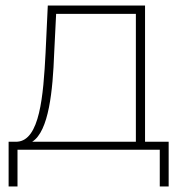

<svg xmlns="http://www.w3.org/2000/svg" viewBox="-20 -539 670 691"><path d="M502 -29V-519H152L144 -349C136 -193 123 -34 42 -29H11V132H43V0H555V132H587V-29ZM182 -489H469V-29H96C156 -67 170 -213 175 -348Z"/></svg>

Font: Talent ExtraLight
Style: Regular
Weight: 200
Designer: Mike Powis
Version: Version 1.001;hotconv 1.0.109;makeotfexe 2.5.65596